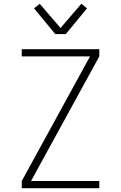

<svg xmlns="http://www.w3.org/2000/svg" viewBox="-20 -995 640 1015"><path d="M95 0V-38L456 -697H95V-735H505V-697L144 -38H505V0ZM272 -815 160 -951 190 -975 300 -847 410 -975 440 -951 328 -815Z"/></svg>

Font: Iosevka Extralight Extended
Style: Regular
Weight: 200
Width: 7
Monospace: yes
Designer: Belleve Invis
Foundry: Belleve Invis
Version: Version 32.5.0; ttfautohint (v1.8.4)